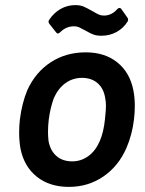

<svg xmlns="http://www.w3.org/2000/svg" viewBox="-20 -724 568 752"><path d="M60 -143Q55 -173 55 -205Q55 -232 58 -257Q66 -320 87 -371Q119 -441 178.5 -480Q238 -519 316 -519Q390 -519 439 -480Q488 -441 502 -372Q508 -344 508 -308Q508 -284 505 -258Q498 -197 475 -144Q444 -73 384.5 -32.5Q325 8 250 8Q174 8 124 -32Q74 -72 60 -143ZM371 -172Q386 -207 391 -256Q395 -294 395 -308Q395 -327 392 -340Q386 -378 362 -398.5Q338 -419 301 -419Q265 -419 236.5 -398.5Q208 -378 191 -340Q177 -302 171 -256Q168 -231 168 -207Q168 -192 170 -172Q177 -134 201 -113Q225 -92 263 -92Q298 -92 326.5 -113Q355 -134 371 -172ZM317 -603Q297 -614 289 -617.5Q281 -621 270 -621Q239 -621 216 -598Q206 -588 200 -597L173 -631Q170 -636 170 -639Q170 -643 173 -647Q191 -674 217.5 -689Q244 -704 275 -704Q294 -704 307 -698.5Q320 -693 341 -681Q358 -671 367 -667Q376 -663 387 -663Q417 -663 439 -688Q444 -693 448 -693Q452 -693 455 -689L479 -655Q484 -648 480 -640Q464 -614 437 -599Q410 -584 377 -584Q359 -584 346.5 -588.5Q334 -593 317 -603Z"/></svg>

Font: Barlow SemiBold
Style: Italic
Weight: 600
Italic angle: -7°
Designer: Jeremy Tribby
Foundry: Tribby Type
Version: Version 1.408